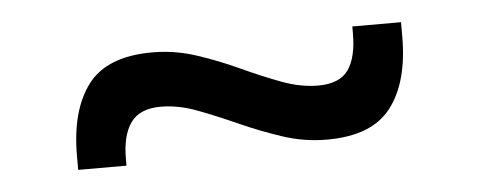

<svg xmlns="http://www.w3.org/2000/svg" viewBox="-27 -422 594 238"><g transform="rotate(-5 270.0 -303.0)"><path d="M373.4 -239.7Q344.9 -239.7 318 -248.7Q291.2 -257.6 265.8 -269Q240.4 -280.4 216.8 -289.4Q193.2 -298.3 171.3 -298.3Q145.3 -298.3 134 -282.6Q122.8 -266.9 122.8 -237.6V-229.2H62.7V-246.4Q62.7 -303 86.4 -334.6Q110.2 -366.3 166.7 -366.3Q195 -366.3 221.8 -357.4Q248.7 -348.5 274 -336.8Q299.3 -325.1 323 -316.2Q346.7 -307.4 368.3 -307.4Q395 -307.4 405.9 -322.8Q416.7 -338.3 416.7 -368V-376.7H477.3V-359Q477.3 -302.2 453.3 -271Q429.4 -239.7 373.4 -239.7Z"/></g></svg>

Font: Anek Odia Medium
Style: Regular
Weight: 500
Designer: Yesha Goshar & Mahesh Sahu (Odia), Yesha Goshar (Latin)
Foundry: Ek Type
Version: Version 1.003